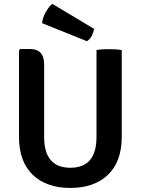

<svg xmlns="http://www.w3.org/2000/svg" viewBox="-20 -936 710 970"><path d="M595 -244.5Q595 -119.5 525.5 -53Q456 13.5 335 13.5Q214.5 13.5 145.2 -53Q76 -119.5 76 -244.5V-681.5L82.5 -688.5H130Q167.5 -688.5 185.2 -669Q203 -649.5 203 -607.5V-244Q203 -88.5 335.5 -88.5Q467.5 -88.5 467.5 -244V-683Q482.5 -686 499.2 -686.8Q516 -687.5 529.5 -687.5Q542.5 -687.5 561.2 -686.8Q580 -686 595 -683ZM244.5 -916.5 455.5 -790Q452.5 -772.5 443.5 -754.8Q434.5 -737 419 -728L192.5 -819Q195.5 -847.5 211.8 -876Q228 -904.5 244.5 -916.5Z"/></svg>

Font: Signika Negative SemiBold
Style: Regular
Weight: 600
Designer: Anna Giedryś
Foundry: Anna Giedryś
Version: Version 2.000; ttfautohint (v1.8.3) -l 8 -r 50 -G 200 -x 9 -